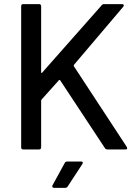

<svg xmlns="http://www.w3.org/2000/svg" viewBox="-20 -720 656 925"><path d="M168 0H91.8Q82 0 82 -9.8V-689.9Q82 -700.2 91.8 -700.2H168Q178.2 -700.2 178.2 -689.9V-371.1Q178.2 -368.7 180.4 -368.4Q182.6 -368.2 183.1 -370.1L469.2 -693.8Q474.1 -700.2 481 -700.2H567.9Q573.7 -700.2 575.7 -696.8Q577.6 -693.4 574.2 -688L335.9 -407.2Q334.5 -404.3 335.9 -400.9L590.8 -12.2Q592.8 -6.3 592.8 -5.9Q592.8 0 585 0H498Q490.2 0 485.8 -5.9L270 -333Q268.1 -335 267.1 -335Q265.1 -335 264.2 -334L180.2 -240.2Q179.7 -238.8 178.7 -237.3L178.2 -234.9V-9.8Q178.2 0 168 0ZM293.9 185.1H241.2Q235.4 185.1 232.7 181.4Q230 177.7 232.9 172.9L292 64.9Q294.9 58.1 304.2 58.1H371.1Q377 58.1 378.4 61.3Q379.9 64.5 377 69.8L306.2 178.2Q302.2 185.1 293.9 185.1Z"/></svg>

Font: Gruenseis Font Medium
Style: Regular
Weight: 500
Designer: Jeremy Tribby
Foundry: Tribby Type
Version: Version 1.408;Glyphs 3.1.2 (3151)